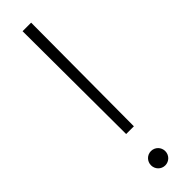

<svg xmlns="http://www.w3.org/2000/svg" viewBox="-258 -721 720 720"><g transform="rotate(-45 102.0 -361.0)"><path d="M81.1 -180.2H122.1L124.5 -727.5H79.1ZM101.6 6.8C123 6.8 139.6 -10.3 139.6 -31.2C139.6 -52.2 123 -69.3 101.6 -69.3C80.6 -69.3 64 -52.2 64 -31.2C64 -10.3 80.6 6.8 101.6 6.8Z"/></g></svg>

Font: Raveo Display Display ExLight
Style: Regular
Weight: 200
Designer: Jakub Foglar, Rasmus Andersson (Inter)
Foundry: Jakubfoglar.com
Version: Version 1.100;Glyphs 3.2.3 (3260)